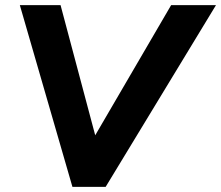

<svg xmlns="http://www.w3.org/2000/svg" viewBox="-20 -725 858 745"><path d="M261 0 57 -705H215L362 -153H322L644 -705H818L390 0Z"/></svg>

Font: Nunito Sans 11pt ExtraBold
Style: Italic
Weight: 800
Italic angle: -9°
Version: Version 3.101;gftools[0.9.27]